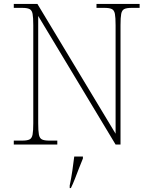

<svg xmlns="http://www.w3.org/2000/svg" viewBox="-20 -734 771 975"><path d="M50 0V-20H93Q118 -20 130 -26Q142 -32 145.5 -51Q149 -70 149 -108V-606Q149 -645 145.5 -663.5Q142 -682 130 -688Q118 -694 93 -694H50V-714H170L567 -55V-606Q567 -645 563.5 -663.5Q560 -682 548 -688Q536 -694 511 -694H470V-714H689V-694H648Q623 -694 611 -688Q599 -682 595.5 -663.5Q592 -645 592 -606V0H567L174 -653V-108Q174 -70 177.5 -51Q181 -32 193 -26Q205 -20 230 -20H271V0ZM334 208Q342 170 347.5 132Q353 94 357 61H401V71Q392 92 381.5 119.5Q371 147 360.5 174Q350 201 340 221H334Z"/></svg>

Font: Noto Serif Tamil Thin
Style: Regular
Weight: 100
Designer: Indian Type Foundry, Tom Grace, and the Monotype Design Team
Foundry: Monotype Imaging Inc.
Version: Version 2.004; ttfautohint (v1.8.4.7-5d5b)